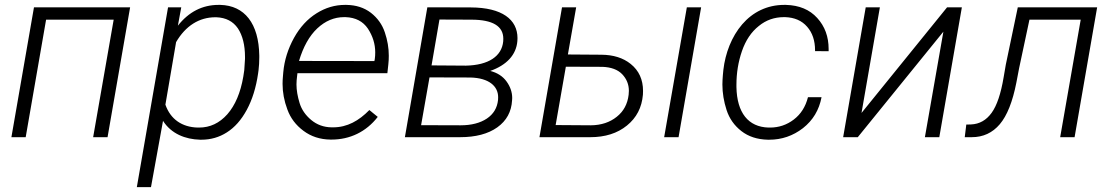

<svg xmlns="http://www.w3.org/2000/svg" viewBox="-20 -558 4524 781"><path d="M509.3 -528.3H118.2L26.4 0H84.5L167.5 -478H442.4L358.9 0H417.5Z M793.9 10.3C795.9 10.3 797.4 10.3 799.3 10.3C836.9 10.3 871.6 0.5 902.8 -19.5C934.6 -39.6 961.4 -69.8 983.9 -111.3C1006.3 -152.8 1021.5 -201.7 1029.8 -258.8L1031.7 -272.5C1033.7 -289.1 1034.7 -306.6 1034.7 -324.2C1034.7 -327.1 1034.7 -329.6 1034.7 -332C1032.7 -462.4 975.1 -535.6 876 -538.1C873.5 -538.1 871.6 -538.1 869.1 -538.1C803.2 -538.1 748 -509.8 703.6 -453.6L717.3 -528.3H663.6L536.6 203.1H594.2L643.1 -66.4C676.3 -14.2 733.4 8.8 793.9 10.3ZM969.7 -246.6C958.5 -180.7 936.5 -129.4 904.8 -93.3C872.6 -57.1 834.5 -39.1 789.6 -39.1C787.6 -39.1 785.6 -39.1 783.7 -39.1C720.7 -41 673.8 -72.3 652.8 -132.3L696.3 -386.7C734.9 -453.1 790.5 -487.8 856 -487.8C857.4 -487.8 858.4 -487.8 859.9 -487.8C898.9 -486.3 928.2 -471.2 947.8 -442.4C966.8 -413.6 976.6 -374.5 976.6 -326.2C976.6 -323.7 976.6 -321.3 976.6 -318.8L973.6 -272.5Z M1324.2 9.8C1325.7 9.8 1327.1 9.8 1328.6 9.8C1403.3 9.8 1469.2 -21.5 1516.6 -82.5L1482.4 -110.4C1439.9 -66.9 1392.6 -40 1335 -40C1333 -40 1330.6 -40 1328.6 -40C1296.4 -40.5 1269 -50.8 1246.1 -69.8C1223.1 -88.9 1207 -111.8 1198.7 -138.7C1190.4 -166 1186 -190.9 1186 -214.4C1186 -225.6 1187 -236.8 1188.5 -248.5L1189.9 -260.3H1555.7L1559.6 -295.9C1561 -308.1 1561.5 -319.8 1561.5 -331.5C1561.5 -362.8 1556.2 -394.5 1545.4 -426.3C1534.7 -458.5 1515.6 -484.9 1488.8 -505.9C1461.4 -526.9 1428.2 -537.6 1388.7 -538.1C1386.7 -538.1 1385.3 -538.1 1383.3 -538.1C1342.8 -538.1 1304.2 -526.9 1267.6 -503.9C1231 -481 1200.2 -447.8 1175.8 -403.8C1151.4 -359.4 1136.7 -313 1132.3 -264.2L1130.9 -247.6C1129.9 -237.3 1129.4 -227.1 1129.4 -216.8C1129.4 -182.6 1135.7 -147.9 1148.9 -112.8C1161.6 -77.6 1183.6 -48.8 1214.4 -25.9C1245.1 -2.9 1281.7 9.3 1324.2 9.8ZM1385.7 -488.3C1426.3 -486.8 1456.5 -471.2 1476.6 -441.4C1496.1 -411.6 1506.3 -379.4 1506.3 -345.2C1506.3 -335.9 1505.9 -326.7 1504.4 -316.9L1502.9 -309.6L1196.3 -310.1C1213.4 -367.2 1237.8 -411.6 1270.5 -442.4C1303.2 -473.1 1339.8 -488.3 1379.4 -488.3C1381.8 -488.3 1383.8 -488.3 1385.7 -488.3Z M1851.6 0C1914.6 0 1965.3 -13.2 2002.9 -40C2040.5 -66.9 2060.5 -103.5 2063 -150.4C2063 -153.3 2063.5 -156.2 2063.5 -159.2C2063.5 -183.1 2055.7 -205.6 2040.5 -226.6C2025.4 -247.6 2002.9 -262.2 1974.1 -269.5C2041 -293 2080.1 -335 2084.5 -391.1C2085 -395 2085 -398.9 2085 -402.8C2085 -478.5 2022.5 -527.3 1895 -527.8L1718.3 -528.3L1627 0ZM1767.6 -478.5 1898.9 -478C1984.4 -477.5 2027.3 -451.7 2027.3 -400.4C2027.3 -397 2027.3 -393.6 2026.9 -389.6C2021 -329.1 1967.3 -293 1875.5 -291L1735.4 -292ZM1894 -242.7C1968.8 -240.7 2006.3 -207.5 2006.3 -162.6C2006.3 -159.2 2006.3 -155.3 2005.9 -151.4C2002.4 -118.7 1987.3 -93.8 1960.4 -75.7C1933.1 -57.6 1897.5 -48.3 1853.5 -48.3L1692.9 -48.8L1727.1 -243.2Z M2323.7 -528.3H2266.1L2174.3 0H2381.3C2441.4 0 2491.2 -15.6 2530.3 -47.4C2569.3 -79.1 2590.8 -120.6 2595.2 -172.9C2595.7 -177.7 2595.7 -183.1 2595.7 -188C2595.7 -233.9 2579.1 -271 2545.4 -297.9C2514.6 -322.8 2474.6 -335 2426.3 -335.4L2290 -336.4ZM2832 -528.3H2773.9L2681.6 0H2740.2ZM2431.2 -286.1C2465.8 -284.7 2492.7 -274.9 2510.7 -256.3C2528.8 -237.3 2538.1 -214.8 2538.1 -188.5C2538.1 -183.1 2537.6 -177.7 2537.1 -172.4C2532.7 -134.8 2516.6 -105 2488.8 -83C2460.9 -60.5 2425.8 -48.8 2383.8 -48.3L2240.2 -49.3L2281.7 -286.6Z M3106 -39.1C3023.9 -41.5 2977.5 -99.1 2975.6 -204.1C2975.6 -207 2975.6 -210 2975.6 -212.9C2975.6 -260.7 2982.9 -306.2 2998 -350.1C3013.2 -394 3036.1 -428.2 3066.4 -452.1C3096.2 -476.6 3130.4 -488.3 3168.5 -488.3C3170.4 -488.3 3172.4 -488.3 3174.3 -488.3C3211.9 -486.8 3241.7 -474.1 3263.2 -449.2C3284.7 -424.8 3295.4 -392.6 3295.4 -353.5C3295.4 -352.5 3295.4 -351.1 3295.4 -350.1L3350.6 -349.6C3350.6 -352.5 3350.6 -356 3350.6 -358.9C3350.6 -408.7 3335.4 -450.7 3304.2 -484.9C3273.4 -519 3231 -536.6 3176.8 -538.1C3174.3 -538.1 3171.9 -538.1 3169.9 -538.1C3100.6 -538.1 3042 -508.8 2999 -459C2956.1 -409.2 2930.2 -341.8 2922.4 -273.4L2920.4 -252.4C2919.4 -239.3 2918.5 -226.6 2918.5 -214.4C2918.5 -179.7 2924.3 -145 2935.5 -110.4C2946.8 -75.7 2966.8 -47.4 2995.6 -24.9C3024.4 -2.4 3060.5 9.3 3103 10.3C3105 10.3 3106.9 10.3 3109.4 10.3C3159.7 10.3 3205.6 -5.4 3246.1 -36.6C3286.6 -68.4 3312 -110.4 3321.8 -162.6H3266.6C3256.8 -124 3237.8 -93.8 3209 -71.8C3180.2 -49.8 3147.9 -39.1 3112.3 -39.1C3110.4 -39.1 3107.9 -39.1 3106 -39.1Z M3484.4 -98.6 3559.1 -528.3H3501.5L3409.7 0H3469.2L3817.4 -429.2L3742.2 0H3800.8L3892.6 -528.3H3832.5Z M4120.1 -528.3 4071.3 -294.9 4062.5 -243.7C4051.3 -176.8 4035.2 -128.9 4013.7 -99.1C3992.2 -69.3 3964.4 -53.2 3929.7 -51.8L3910.6 -51.3L3904.3 0H3928.2C3929.7 0 3931.6 0 3933.1 0C3979 0 4017.1 -17.6 4046.9 -52.7C4076.7 -87.9 4099.1 -144.5 4114.3 -222.2L4125.5 -280.8L4167.5 -478H4376L4292.5 0H4351.1L4442.9 -528.3Z"/></svg>

Font: Roboto Light
Style: Italic
Weight: 300
Italic angle: -12°
Designer: Google
Version: Version 2.137; 2017